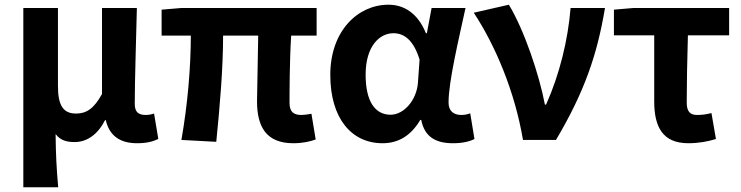

<svg xmlns="http://www.w3.org/2000/svg" viewBox="-20 -594 3144 815"><path d="M79 201H227C220 120 217 66 216 -25C237 3 265 9 297 9C349 9 395 -23 426 -84H429C444 -19 488 14 562 14C605 14 630 6 652 -4L634 -112C622 -108 609 -106 599 -106C569 -106 552 -117 552 -153C552 -257 558 -424 561 -560H413V-195C378 -131 345 -112 303 -112C249 -112 226 -145 226 -229V-560H79Z M1225 14C1266 14 1299 6 1320 -2L1302 -111C1285 -108 1270 -106 1260 -106C1227 -106 1209 -118 1209 -158C1209 -191 1209 -337 1216 -443H1324V-560H749L666 -553V-443H790C790 -312 777 -153 750 0L898 8C913 -141 927 -303 927 -443H1076C1075 -342 1071 -204 1071 -164C1071 -55 1111 14 1225 14Z M1604 14C1672 14 1725 -19 1764 -85H1768C1782 -14 1828 14 1903 14C1945 14 1975 6 1994 -4L1976 -113C1963 -108 1950 -106 1939 -106C1907 -106 1884 -121 1884 -159C1884 -248 1927 -426 1956 -560H1812L1792 -453H1788C1753 -539 1694 -574 1629 -574C1499 -574 1382 -463 1382 -276C1382 -93 1471 14 1604 14ZM1638 -107C1573 -107 1532 -162 1532 -277C1532 -398 1591 -453 1650 -453C1697 -453 1736 -422 1761 -341L1754 -242C1748 -168 1694 -107 1638 -107Z M2200 0H2340C2461 -204 2515 -362 2548 -560H2402C2391 -425 2356 -280 2298 -150H2293C2269 -277 2205 -467 2140 -574L1991 -540C2082 -402 2165 -207 2200 0Z M2902 14C2947 14 2987 6 3019 -4L3000 -114C2976 -108 2959 -106 2939 -106C2912 -106 2895 -118 2895 -158C2895 -236 2897 -340 2900 -444H3075V-560H2668L2586 -553V-444H2757V-164C2757 -55 2793 14 2902 14Z"/></svg>

Font: Noto Sans HK
Style: Bold
Weight: 700
Designer: Ryoko NISHIZUKA 西塚涼子 (kana, bopomofo & ideographs); Paul D. Hunt (Latin, Greek & Cyrillic); Sandoll Communications 산돌커뮤니
Foundry: Adobe
Version: Version 2.002;hotconv 1.0.116;makeotfexe 2.5.65601